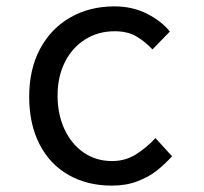

<svg xmlns="http://www.w3.org/2000/svg" viewBox="-20 -577 640 602"><path d="M71.5 -274Q71.5 -360 105.8 -424Q140 -488 200.8 -522.5Q261.5 -557 338.5 -557Q395.5 -557 441.2 -533.8Q487 -510.5 512.5 -478L458 -422Q433.5 -448 406.5 -463.5Q379.5 -479 339.5 -479Q287.5 -479 246.8 -453.2Q206 -427.5 183.2 -381.8Q160.5 -336 160.5 -277Q160.5 -219 182 -172.2Q203.5 -125.5 242.2 -98.8Q281 -72 331.5 -72Q372 -72 405 -92.2Q438 -112.5 467.5 -144L519.5 -87Q496 -61.5 471.5 -42Q447 -22.5 411.5 -8.8Q376 5 330.5 5Q254.5 5 195.8 -28Q137 -61 104.2 -124.2Q71.5 -187.5 71.5 -274Z"/></svg>

Font: JuliaMono
Style: Regular
Weight: 400
Monospace: yes
Designer: cormullion
Foundry: corm
Version: Version 0.055; ttfautohint (v1.8.4)